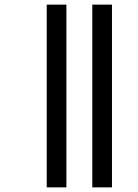

<svg xmlns="http://www.w3.org/2000/svg" viewBox="-20 -671 595 830"><path d="M182 139H267V-651H182ZM379 139H464V-651H379Z"/></svg>

Font: Noto Serif Telugu
Style: Bold
Weight: 700
Designer: Jelle Bosma - Monotype Design Team
Foundry: Monotype Imaging Inc.
Version: Version 2.005